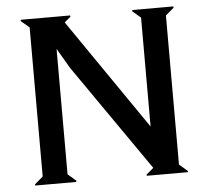

<svg xmlns="http://www.w3.org/2000/svg" viewBox="-51 -754 877 808"><g transform="rotate(-5 388.0 -350.0)"><path d="M205.1 -564.9V-35.2L240.2 -4.9L238.8 0H65.9L64.9 -4.9L100.1 -35.2V-665L64.9 -694.8L65.9 -700.2H273.9L274.9 -694.8L249 -672.9L570.8 -205.1V-665L536.1 -694.8L537.1 -700.2H710L710.9 -694.8L675.8 -665V-35.2L710.9 -4.9L710 0H537.1L536.1 -4.9L566.9 -30.8L254.9 -480Z"/></g></svg>

Font: Tiffany Gothic CC
Style: Regular
Weight: 400
Designer: indestructible type*
Foundry: Cowboy Collective
Version: Version 1.000